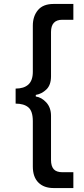

<svg xmlns="http://www.w3.org/2000/svg" viewBox="-20 -721 423 971"><path d="M146 -108Q146 -159 123.5 -178Q101 -197 59 -197V-273Q101 -273 123.5 -293.5Q146 -314 146 -358V-591Q146 -639 172 -670Q198 -701 251 -701H351V-621H295Q238 -621 238 -559V-335Q238 -291 214.5 -268.5Q191 -246 161 -241V-233Q190 -229 214 -203Q238 -177 238 -135V88Q238 119 251.5 134.5Q265 150 296 150H351V230H251Q202 230 174 202Q146 174 146 121Z"/></svg>

Font: PT Sans Caption
Style: Regular
Weight: 400
Designer: A.Korolkova, O.Umpeleva, V.Yefimov
Foundry: ParaType Ltd
Version: Version 2.004W OFL